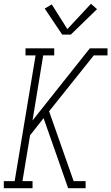

<svg xmlns="http://www.w3.org/2000/svg" viewBox="-22 -989 585 1009"><path d="M-2 0V-37H55L165 -698H112V-735H263V-698H205L149 -356L450 -735H543V-698H471L236 -404L365 -37H428V0H336L277 -169L207 -368L136 -278L96 -37H149V0ZM305 -807 213 -944 250 -966 332 -836 456 -969 488 -941 350 -807Z"/></svg>

Font: Iosevka Slab XLtObl
Style: Regular
Weight: 200
Italic angle: -9°
Monospace: yes
Designer: Belleve Invis
Foundry: Belleve Invis
Version: Version 11.1.1; ttfautohint (v1.8.3)